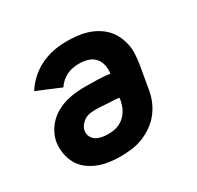

<svg xmlns="http://www.w3.org/2000/svg" viewBox="-124 -679 847 827"><g transform="rotate(-30 300.0 -265.0)"><path d="M254 8Q225 8 197 4Q169 0 144 -10Q119 -20 97.5 -36.5Q76 -53 63 -76Q50 -99 45 -127Q40 -155 44 -183Q48 -207 60 -229.5Q72 -252 90 -270Q108 -288 131 -300Q154 -312 178 -318.5Q202 -325 226 -327Q250 -329 273 -329Q304 -329 334 -328Q364 -327 393 -323Q396 -345 391.5 -366Q387 -387 373.5 -401.5Q360 -416 340 -422Q320 -428 298 -428Q283 -428 267.5 -425.5Q252 -423 237 -416Q222 -409 209.5 -398Q197 -387 188 -373L71 -422Q89 -451 115 -474Q141 -497 171.5 -511.5Q202 -526 234 -532Q266 -538 298 -538Q323 -538 348 -535.5Q373 -533 396.5 -526Q420 -519 441 -507Q462 -495 478.5 -478.5Q495 -462 506 -440.5Q517 -419 522.5 -395.5Q528 -372 527 -346.5Q526 -321 522 -296L503 -186Q499 -158 488.5 -131Q478 -104 460 -80Q442 -56 417.5 -38.5Q393 -21 365.5 -10Q338 1 309.5 4.5Q281 8 254 8ZM254 -102Q268 -102 282 -104Q296 -106 309.5 -112Q323 -118 334.5 -128Q346 -138 354 -150.5Q362 -163 366.5 -176.5Q371 -190 374 -204L375 -214Q361 -216 346.5 -216.5Q332 -217 317.5 -218Q303 -219 289 -220Q275 -221 260 -221Q247 -221 233 -219Q219 -217 207 -210Q195 -203 185.5 -191Q176 -179 174 -166Q171 -151 177.5 -137Q184 -123 196.5 -115.5Q209 -108 224 -105Q239 -102 254 -102Z"/></g></svg>

Font: Iosevka Curly XBdEx
Style: Italic
Weight: 800
Width: 7
Italic angle: -9°
Monospace: yes
Designer: Belleve Invis
Foundry: Belleve Invis
Version: Version 11.1.0; ttfautohint (v1.8.3)